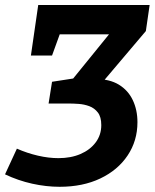

<svg xmlns="http://www.w3.org/2000/svg" viewBox="-24 -724 610 756"><path d="M210.8 11.5Q158 11.5 102.8 -0.7Q47.6 -12.9 -4.2 -37.5L42.5 -138.7Q83.2 -120.8 125.3 -111.1Q167.4 -101.3 206.3 -101.3Q255.3 -101.3 293 -117.6Q330.7 -133.8 352.7 -163.2Q374.8 -192.6 374.8 -231.5Q374.8 -263.5 361.4 -280.9Q348 -298.3 327.7 -305.9Q307.4 -313.4 285.5 -314.9Q263.5 -316.4 246.6 -316.4H167.3L180.9 -402L275.4 -416.6L253.2 -401.4L423.9 -611.8L429.2 -588.8H189.8L217.9 -607.4L180.9 -505.3H97.7L126.5 -704.3H565.2L550.3 -601.7L359.6 -376.6L349.7 -413.1Q407 -413.1 443.8 -390.8Q480.5 -368.4 498.8 -329.8Q517.2 -291.2 517.2 -242.8Q517.2 -169.6 478.5 -111.8Q439.8 -54 371 -21.3Q302.2 11.5 210.8 11.5Z"/></svg>

Font: Bitter Thin
Style: Italic
Weight: 100
Italic angle: -9°
Designer: Sol Matas, and Bitter project Authors
Foundry: Sol Matas
Version: Version 2.002